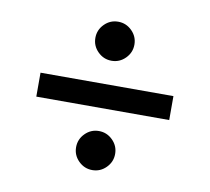

<svg xmlns="http://www.w3.org/2000/svg" viewBox="-63 -675 712 651"><g transform="rotate(10 293.0 -349.5)"><path d="M293.9 -471Q266.4 -471 246.5 -490.8Q226.6 -510.6 226.6 -538.1Q226.6 -565.6 246.4 -585.5Q266.2 -605.4 293.7 -605.4Q321.2 -605.4 341.1 -585.6Q361 -565.8 361 -538.3Q361 -510.8 341.2 -490.9Q321.4 -471 293.9 -471ZM293.9 -94.6Q266.4 -94.6 246.5 -114.4Q226.6 -134.2 226.6 -161.7Q226.6 -189.2 246.4 -209.1Q266.2 -229 293.7 -229Q321.2 -229 341.1 -209.2Q361 -189.4 361 -161.9Q361 -134.4 341.2 -114.5Q321.4 -94.6 293.9 -94.6ZM64 -307V-389.4H521.6V-307Z"/></g></svg>

Font: MuseoModerno Thin
Style: Regular
Weight: 100
Designer: Pablo Cosgaya, Héctor Gatti, Marcela Romero, and the Authors of The MuseoModerno Project.
Foundry: Omnibus-Type Team
Version: Version 1.003